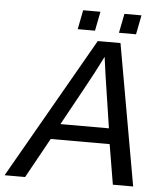

<svg xmlns="http://www.w3.org/2000/svg" viewBox="-106 -844 761 892"><g transform="rotate(5 274.5 -397.5)"><path d="M453.6 0 422.4 -186.5H147.5L44.4 0H-51.3L325.7 -658.7H431.6L548.3 0ZM363.8 -588.4Q341.3 -543.9 323.5 -509.8Q305.7 -475.6 186.5 -259.3H412.6L375.5 -503.4ZM420.4 -705.6 438 -795.4H517.6L500 -705.6ZM228 -705.6 245.6 -795.4H326.2L308.6 -705.6Z"/></g></svg>

Font: Cousine
Style: Italic
Weight: 400
Italic angle: -12°
Monospace: yes
Designer: Steve Matteson
Foundry: Monotype Imaging Inc.
Version: Version 1.21